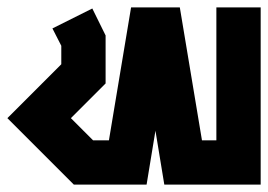

<svg xmlns="http://www.w3.org/2000/svg" viewBox="-46 -500 726 520"><path d="M309 -480H441L501 -120H540V-480H660V0H399L375 -146L351 0H154L-26 -180L120 -326V-376L96 -423L204 -477L240 -404V-274L146 -180L206 -120H249Z"/></svg>

Font: SOV_raksil
Style: bold
Weight: 700
Version: Version 1.00